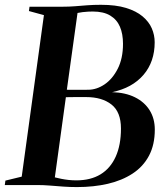

<svg xmlns="http://www.w3.org/2000/svg" viewBox="-38 -771 692 800"><path d="M282.5 8.5Q254 8.5 225.8 6.5Q197.5 4.5 170 2.2Q142.5 0 117.5 0H-18L-15.5 -18.5L52.5 -35L145 -708L82.5 -725L85 -743H222Q250.5 -743 275 -745Q299.5 -747 325.2 -749Q351 -751 382.5 -751Q444.5 -751 487 -738Q529.5 -725 556 -702.8Q582.5 -680.5 594.5 -652.8Q606.5 -625 606.5 -595Q606.5 -513.5 559.8 -459Q513 -404.5 429 -387Q484 -385.5 524 -365.8Q564 -346 585.5 -311.5Q607 -277 607 -231Q607 -168 582.8 -122.2Q558.5 -76.5 514.5 -47.8Q470.5 -19 411.5 -5.2Q352.5 8.5 282.5 8.5ZM280 -19.5Q339.5 -19.5 380.8 -44.5Q422 -69.5 444 -118Q466 -166.5 466 -235.5Q466 -304.5 426.5 -335.5Q387 -366.5 321 -366.5Q293 -366.5 273.2 -366.5Q253.5 -366.5 236.5 -366L190.5 -32Q202 -29 216.8 -26Q231.5 -23 247.8 -21.2Q264 -19.5 280 -19.5ZM240.5 -397Q257.5 -396.5 280.5 -396.8Q303.5 -397 329 -397Q364.5 -397 397.8 -419.5Q431 -442 452.8 -485Q474.5 -528 474.5 -588.5Q474.5 -629.5 461.8 -659.5Q449 -689.5 421.2 -706.2Q393.5 -723 348.5 -723Q341 -723 329.5 -722.5Q318 -722 306.2 -720.5Q294.5 -719 285 -717Z"/></svg>

Font: Merriweather 144pt SemiBold
Style: Italic
Weight: 600
Italic angle: -7.8°
Version: Version 2.101